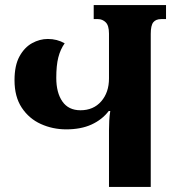

<svg xmlns="http://www.w3.org/2000/svg" viewBox="-20 -734 698 754"><path d="M348 -714H632V-659H613Q592 -659 582 -646.5Q572 -634 572 -601V0H408V-222Q408 -241 409 -260Q410 -279 413 -298H407Q381 -264 339.5 -245Q298 -226 240 -226Q187 -226 140.5 -247Q94 -268 65.5 -311Q37 -354 37 -419Q37 -477 56.5 -512.5Q76 -548 106 -564.5Q136 -581 168 -581Q204 -581 234 -564Q217 -540 209 -508.5Q201 -477 201 -428Q201 -370 225 -335.5Q249 -301 296 -301Q347 -301 377.5 -336Q408 -371 408 -426V-602Q408 -634 395 -646.5Q382 -659 365 -659H348Z"/></svg>

Font: Noto Serif Georgian Condensed ExtraBold
Style: Regular
Weight: 800
Width: 3
Designer: Monotype Design Team, Akaki Razmadze
Foundry: Google LLC
Version: Version 2.003; ttfautohint (v1.8.4.7-5d5b)